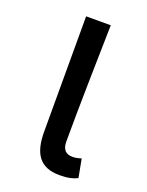

<svg xmlns="http://www.w3.org/2000/svg" viewBox="-112 -602 516 674"><g transform="rotate(20 146.0 -265.0)"><path d="M195 13C226 13 245 8 261 0L248 -69C236 -65 225 -63 215 -63C192 -63 177 -75 177 -106C177 -239 181 -394 184 -543H92V-113C92 -32 119 13 195 13Z"/></g></svg>

Font: Spoqa Han Sans Neo
Style: Regular
Weight: 400
Designer: [Spoqa Han Sans Neo] Dong-huui Kim ___ Younghwa Kang ___ Yujin Lee ___ [Noto Sans] Ryoko NISHIZUKA ____ (kana & ideograp
Foundry: Spoqa (http://www.spoqa-han-sans.com)
Version: Version 1.100;hotconv 1.0.109;makeotfexe 2.5.65596